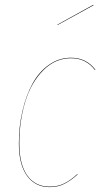

<svg xmlns="http://www.w3.org/2000/svg" viewBox="-20 -766 426 795"><path d="M366.2 -746.1 367.2 -744.1 217.8 -662.1V-664.1ZM273.9 -526.9Q337.9 -526.9 375 -477.1L373 -476.1Q336.4 -524.9 273.9 -524.9Q209 -524.9 159.4 -475.3Q109.9 -425.8 85 -346.2Q60.1 -266.6 60.1 -171.9Q60.1 -85.4 93 -39.3Q126 6.8 186 6.8Q218.8 6.8 245.6 -6.3Q272.5 -19.5 299.8 -44.9L301.8 -43.9Q273.9 -18.6 246.8 -4.9Q219.7 8.8 186 8.8Q125.5 8.8 91.8 -38.1Q58.1 -85 58.1 -171.9Q58.1 -242.7 73 -306.6Q87.9 -370.6 114.7 -419.7Q141.6 -468.8 182.9 -497.8Q224.1 -526.9 273.9 -526.9Z"/></svg>

Font: Fira Sans Compressed Two
Style: Italic
Weight: 100
Width: 3
Italic angle: -8°
Designer: Carrois Corporate & Edenspiekermann AG
Foundry: Carrois Corporate GbR & Edenspiekermann AG
Version: Version 4.203;PS 004.203;hotconv 1.0.88;makeotf.lib2.5.64775